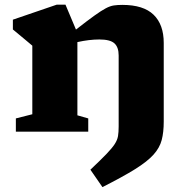

<svg xmlns="http://www.w3.org/2000/svg" viewBox="-20 -552 778 805"><path d="M477.5 -21.5V-319.5Q477.5 -354 459.8 -370.2Q442 -386.5 396.5 -386.5Q354 -386.5 304.5 -375.5V-68.5L350 -55.5V0H46.5V-55.5L115.5 -73V-360.5Q107.5 -367.5 87.8 -383.8Q68 -400 34 -428.5V-469.5L218 -532.5H254.5L298.5 -428Q346.5 -465.5 375.8 -486.5Q405 -507.5 423.5 -517.2Q442 -527 457.5 -529.2Q473 -531.5 493 -531.5Q581.5 -531.5 624 -490.2Q666.5 -449 666.5 -372V-42Q666.5 2.5 658 35Q649.5 67.5 623.8 96.2Q598 125 546.8 157Q495.5 189 409.5 232.5L359 159.5Q402 119 426 94Q450 69 461 52Q472 35 474.8 18.5Q477.5 2 477.5 -21.5Z"/></svg>

Font: Newsreader Caption
Style: Bold
Weight: 700
Designer: Hugues Gentile
Foundry: Production Type
Version: Version 1.001